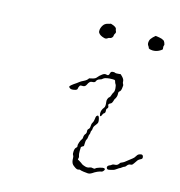

<svg xmlns="http://www.w3.org/2000/svg" viewBox="-95 -712 739 788"><g transform="rotate(15 274.5 -318.0)"><path d="M540 -141Q549 -141 549 -129Q549 -124 542 -121Q535 -118 531 -113Q519 -95 516 -92Q513 -89 508 -89Q500 -89 494 -81Q490 -75 486 -74Q482 -73 476.5 -68.5Q471 -64 469.5 -64Q468 -64 459 -57.5Q450 -51 446 -50Q442 -49 434 -47Q419 -42 417 -52Q416 -59 424 -63Q430 -65 434 -68.5Q438 -72 446 -72Q454 -72 459 -77Q464 -82 464 -83.5Q464 -85 471 -88Q480 -91 496 -105Q503 -111 509.5 -115.5Q516 -120 520.5 -128Q525 -136 529.5 -138Q534 -140 540 -141ZM321 -245Q329 -254 333 -240L335 -231Q336 -223 334.5 -219.5Q333 -216 326 -207Q320 -200 319.5 -192Q319 -184 317 -182Q315 -180 315 -174Q315 -168 313 -165Q311 -162 310.5 -154Q310 -146 307 -141.5Q304 -137 304 -125Q304 -116 303.5 -114Q303 -112 298 -110Q293 -107 292.5 -106Q292 -105 292 -89.5Q292 -74 294 -70Q297 -63 294 -56Q293 -54 294.5 -53Q296 -52 300 -50Q307 -46 311 -43Q314 -39 323.5 -35.5Q333 -32 338 -32Q344 -32 349.5 -34.5Q355 -37 361.5 -35Q368 -33 372 -36Q375 -40 388.5 -44Q402 -48 406 -47Q410 -46 411 -44Q412 -41 408.5 -36.5Q405 -32 402 -31Q384 -28 364 -14Q356 -9 349 -9Q343 -9 329.5 -11Q316 -13 314 -14.5Q312 -16 306.5 -14Q301 -12 291.5 -18.5Q282 -25 280 -28Q273 -36 273 -55Q273 -62 270 -66Q267 -70 268 -82Q269 -94 274 -98Q279 -102 278 -107Q277 -109 278 -113.5Q279 -118 280.5 -122.5Q282 -127 284 -131Q286 -135 287 -136Q291 -140 291 -146Q291 -157 298 -164Q301 -168 300 -175Q299 -182 304 -186Q309 -190 309 -199.5Q309 -209 313 -215Q317 -221 318 -232Q319 -243 321 -245ZM333 -436Q336 -438 342 -438Q348 -438 349.5 -436.5Q351 -435 362 -436L373 -437L382 -428Q390 -419 390 -411.5Q390 -404 393 -400Q396 -396 394 -387Q393 -371 386 -367Q382 -364 383 -357Q384 -343 375 -331Q374 -329 372 -321.5Q370 -314 365 -311Q353 -306 357 -299Q362 -291 354 -285Q352 -282 353 -276Q354 -267 348 -264Q345 -263 342.5 -256Q340 -249 337 -249Q334 -249 333 -259Q332 -274 343 -287Q348 -293 345 -313Q344 -318 346.5 -325Q349 -332 353 -334Q356 -336 358 -343.5Q360 -351 364 -357Q368 -363 367 -375.5Q366 -388 363 -392Q360 -396 359 -401Q358 -407 354 -408Q350 -409 333 -408Q313 -406 307.5 -400.5Q302 -395 295 -394Q285 -391 282 -383Q280 -376 267 -376Q257 -376 250 -360Q245 -348 231 -350Q228 -350 226 -349.5Q224 -349 223.5 -348.5Q223 -348 221 -344Q218 -338 218 -334Q218 -328 204.5 -325.5Q191 -323 186 -328Q182 -331 182 -333Q182 -338 208 -355Q215 -360 218.5 -363Q222 -366 234.5 -372Q247 -378 252 -387Q252 -387 265 -390Q278 -393 282 -399Q289 -408 300 -416Q309 -423 318 -420Q327 -417 329 -428Q330 -433 333 -436ZM461 -617 471 -626 479 -625Q487 -624 498 -621Q505 -618 507 -616.5Q509 -615 512 -609Q516 -600 514 -597Q512 -594 513 -587Q514 -581 513 -579.5Q512 -578 507 -575Q492 -565 475 -565Q456 -566 456 -572Q456 -574 452 -579Q446 -587 450 -601Q452 -608 461 -617ZM278 -626Q280 -628 292 -623Q306 -617 306 -610Q306 -607 308.5 -602Q311 -597 307.5 -592Q304 -587 304 -582Q304 -579 302 -576Q300 -573 297 -571Q294 -569 291 -569Q287 -569 282 -565Q277 -561 269 -563Q250 -568 244 -578Q241 -582 242 -591Q244 -605 254 -616Q261 -622 269 -623.5Q277 -625 278 -626Z"/></g></svg>

Font: TT2020 Style D
Style: Italic
Weight: 400
Italic angle: -15°
Version: Version 0.2.000